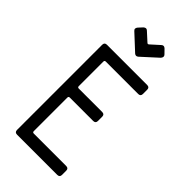

<svg xmlns="http://www.w3.org/2000/svg" viewBox="-253 -880 943 943"><g transform="rotate(45 218.5 -408.5)"><path d="M168 -812.5 212.4 -772Q217.8 -766.6 223.6 -772L268.6 -812.5Q279.8 -822.8 291.5 -811.5L312 -790.5Q322.3 -780.3 311 -766.6L229 -691.9Q217.8 -682.6 207 -691.9L126.5 -766.6Q114.3 -776.9 125.5 -790.5L145 -811.5Q157.7 -822.8 168 -812.5ZM357.9 0H78.6Q62 0 62 -16.6V-607.9Q62 -624.5 78.6 -624.5H357.9Q374.5 -624.5 374.5 -607.9V-578.6Q374.5 -562 357.9 -562H132.8Q124.5 -562 124.5 -553.7V-382.8Q124.5 -374.5 132.8 -374.5H295.4Q312 -374.5 312 -357.9V-328.6Q312 -312 295.4 -312H132.8Q124.5 -312 124.5 -303.7V-70.3Q124.5 -62 132.8 -62H357.9Q374.5 -62 374.5 -45.4V-16.6Q374.5 0 357.9 0Z"/></g></svg>

Font: GOSTRUS
Style: type_B
Weight: 400
Designer: Юрий и Татьяна Кривогуз
Version: Version 02.00